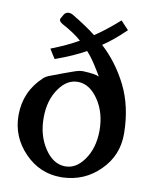

<svg xmlns="http://www.w3.org/2000/svg" viewBox="-86 -811 713 904"><g transform="rotate(10 270.0 -359.0)"><path d="M273.9 -426.3H268.6Q218.3 -426.3 181.2 -375Q139.6 -317.9 139.6 -233.4V-231.4Q139.6 -147.5 180.7 -85.9Q220.2 -26.9 274.4 -24.4H280.3Q330.1 -24.4 367.2 -75.7Q408.7 -132.3 409.2 -217.8Q409.2 -302.2 368.7 -363Q328.1 -423.8 273.9 -426.3ZM142.6 -513.2Q133.3 -527.3 128.7 -534.7Q124 -542 114.3 -558.1Q191.9 -588.4 244.6 -619.1Q210.4 -649.9 150.4 -682.1Q135.3 -690.9 135.3 -700.7Q135.3 -704.6 137.7 -708Q141.1 -713.9 147 -724.6Q155.3 -739.3 171.4 -739.3Q178.7 -739.3 187.5 -735.4Q262.2 -690.9 305.7 -656.2Q358.9 -691.4 421.4 -747.1Q436 -731.4 441.7 -725.1Q447.3 -718.8 459 -707Q401.4 -650.9 351.1 -617.7Q427.2 -548.3 475.6 -450.9Q523.9 -353.5 525.4 -225.1V-222.2Q525.4 -119.1 453.6 -47.9Q380.4 26.4 273.4 29.3H267.1Q166 29.3 93.8 -45.4Q21 -120.6 21 -223.6V-225.1Q21.5 -337.9 105 -415Q116.2 -425.3 135.7 -432.1Q155.3 -439 191.4 -453.1Q212.9 -460.9 238.8 -470.2Q265.6 -480 283.2 -480H285.2Q344.7 -477.5 361.8 -467.8Q355 -480.5 331.8 -517.1Q308.6 -553.7 286.6 -577.1Q230.5 -544.9 142.6 -513.2Z"/></g></svg>

Font: Caudex
Style: Bold
Weight: 700
Version: Version 1.01